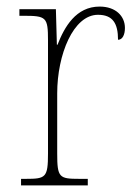

<svg xmlns="http://www.w3.org/2000/svg" viewBox="-20 -564 413 584"><path d="M44 0H247V-20H221C160 -20 154 -24 154 -97V-280C154 -398 203 -519 278 -519C323 -519 339 -493 339 -443C353 -443 360 -459 360 -479C360 -515 332 -544 283 -544C211 -544 176 -482 155 -428H153L150 -536H39V-516H51C121 -516 126 -512 126 -441V-97C126 -24 119 -20 59 -20H44Z"/></svg>

Font: Noto Serif SemiCondensed Thin
Style: Regular
Weight: 100
Width: 4
Designer: Monotype Design Team
Foundry: Monotype Imaging Inc.
Version: Version 2.015